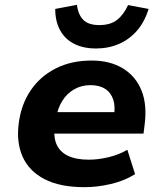

<svg xmlns="http://www.w3.org/2000/svg" viewBox="-20 -765 676 796"><path d="M331 11Q228 11 164 -22.5Q100 -56 73.5 -116Q47 -176 58 -256Q68 -332 107 -390Q146 -448 210.5 -481Q275 -514 360 -514Q436 -514 489.5 -481.5Q543 -449 567 -389Q591 -329 579 -243L575 -211H180L194 -300H467L452 -282Q459 -323 449.5 -352Q440 -381 416 -396.5Q392 -412 355 -412Q318 -412 288 -395Q258 -378 239 -348Q220 -318 213 -278L209 -253Q200 -203 213 -170Q226 -137 260 -120Q294 -103 348 -103Q388 -103 431 -113.5Q474 -124 508 -144L540 -43Q495 -15 439 -2Q383 11 331 11ZM378 -564Q325 -564 287 -583.5Q249 -603 229 -640Q209 -677 209 -728L299 -745Q304 -704 325.5 -682.5Q347 -661 392 -661Q437 -661 464.5 -682Q492 -703 511 -744L596 -728Q580 -675 548.5 -638.5Q517 -602 473.5 -583Q430 -564 378 -564Z"/></svg>

Font: Nunito Sans 7pt ExtraBold
Style: Italic
Weight: 800
Italic angle: -9°
Designer: Vernon Adams
Foundry: Vernon Adams
Version: Version 3.101;gftools[0.9.27]